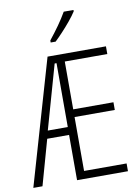

<svg xmlns="http://www.w3.org/2000/svg" viewBox="-102 -1014 790 1081"><g transform="rotate(-10 293.0 -473.5)"><path d="M540 0H249V-258.8H124L51.3 0H-1L206.1 -713.9H540V-669.9H296.9V-396.5H526.9V-352.5H296.9V-44.4H540ZM135.3 -303.7H249.5V-668.9H238.8ZM395.5 -947.3V-939.5Q380.4 -916 357.4 -888.2Q334.5 -860.4 309.8 -834Q285.2 -807.6 265.6 -789.1H237.3V-800.8Q269 -840.8 293.7 -875.5Q318.4 -910.2 339.8 -947.3Z"/></g></svg>

Font: Open Sans Condensed Light
Style: Regular
Weight: 300
Width: 3
Designer: Monotype Design Team
Foundry: Monotype Imaging Inc.
Version: Version 3.003; ttfautohint (v1.8.4)